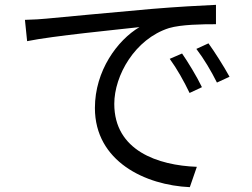

<svg xmlns="http://www.w3.org/2000/svg" viewBox="-20 -740 1040 793"><path d="M732 -519 681 -497C711 -456 740 -404 763 -356L814 -380C793 -424 755 -486 732 -519ZM841 -561 791 -538C823 -496 852 -447 876 -399L928 -423C904 -467 865 -528 841 -561ZM83 -658 92 -570C199 -592 469 -618 556 -628C465 -574 372 -448 372 -294C372 -73 581 25 764 33L793 -51C632 -57 452 -118 452 -311C452 -428 537 -579 678 -624C729 -639 815 -640 872 -640V-720C806 -717 713 -712 605 -703C423 -687 236 -669 171 -663C152 -661 121 -659 83 -658Z"/></svg>

Font: Noto Sans JP Regular
Style: Regular
Weight: 400
Designer: Ryoko NISHIZUKA (kana & ideographs); Paul D. Hunt (Latin, Greek & Cyrillic); Wenlong ZHANG (bopomofo); Sandoll Communica
Foundry: Adobe Systems Incorporated
Version: Version 1.004;PS 1.004;hotconv 1.0.82;makeotf.lib2.5.63406